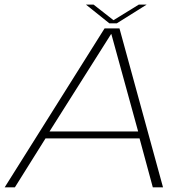

<svg xmlns="http://www.w3.org/2000/svg" viewBox="-33 -798 813 818"><path d="M-13 0 412.5 -677H476L661.5 0H618L561.5 -208.5H161L30.5 0ZM178 -238H555.5L441.5 -652.5H440ZM433 -698.5 333 -778.5H365.5L450.5 -712L558.5 -778.5H592L464.5 -698.5Z"/></svg>

Font: Anybody ExtraExpanded ExtraLight
Style: Italic
Weight: 200
Width: 8
Italic angle: -10°
Designer: Tyler Finck
Foundry: Etcetera Type Company
Version: Version 1.010; ttfautohint (v1.8.3) -l 8 -r 50 -G 200 -x 14 